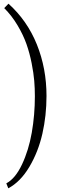

<svg xmlns="http://www.w3.org/2000/svg" viewBox="-20 -770 310 1040"><path d="M24.9 250 14.2 223.1Q63 197.3 99.1 120.8Q135.3 44.4 152.1 -51.5Q168.9 -147.5 168.9 -249Q168.9 -290.5 165.5 -331.8Q162.1 -373 151.4 -427.7Q140.6 -482.4 123.3 -531.5Q106 -580.6 75 -632.8Q43.9 -685.1 2.9 -726.1L25.9 -750Q127.4 -658.7 179.7 -529.1Q231.9 -399.4 231.9 -250Q231.9 -144 209.5 -45.4Q187 53.2 138.9 134Q90.8 214.8 24.9 250Z"/></svg>

Font: Lobster Two
Style: Regular
Weight: 400
Designer: Pablo Impallari
Foundry: Pablo Impallari. www.impallari.com
Version: Version 1.006